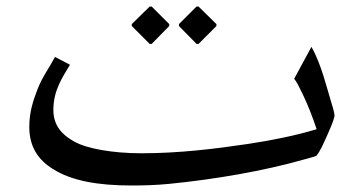

<svg xmlns="http://www.w3.org/2000/svg" viewBox="-20 -551 1118 590"><path d="M195 -352 149 -376C131 -342 109 -313 95 -276C82 -242 70 -207 70 -161C70 -98 99 -59 142 -32C200 5 282 19 384 19C421 19 459 18 500 14C642 0 791 -26 911 -60C932 -66 945 -69 952 -72C964 -86 975 -112 984 -132C992 -150 1004 -176 1008 -194C1008 -199 1007 -206 1004 -216C984 -281 968 -353 937 -407L884 -309C887 -305 892 -298 896 -290L910 -262C926 -229 941 -190 953 -154C891 -135 817 -120 744 -109C644 -94 531 -80 415 -80C367 -80 326 -84 292 -90C258 -96 230 -104 208 -116C172 -136 144 -164 144 -213C144 -274 172 -313 195 -352ZM500 -471V-477L446 -531H440L385 -477V-471L440 -416H446ZM645 -471V-477L590 -531H584L530 -477V-471L584 -416H590Z"/></svg>

Font: Iranian Serif 
Style: Regular
Weight: 400
Designer: Hooman Mehr, Hadi Navid in Neviseh Pardaz Co. Ltd. (http://nevisa.com)
Foundry: http://font-store.ir
Version: 5.0.2 build 3/9/1393